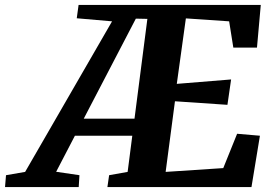

<svg xmlns="http://www.w3.org/2000/svg" viewBox="-118 -763 1116 783"><path d="M-97.5 0 -93.5 -48.5 -15.5 -62 339 -676 195 -688.5 202.5 -743H945.5L930 -569H833.5L816.5 -676L640 -688L603 -421L824.5 -439L809.5 -335.5L595.5 -350L557.5 -62L792.5 -77.5L849 -217.5L942 -209.5L907.5 0H320L327 -48.5L402.5 -62L421.5 -209.5H187.5L111 -62.5L206 -48.5L203 0ZM223.5 -279H430.5L483 -686L436 -687Z"/></svg>

Font: Merriweather 20pt ExtraBold
Style: Italic
Weight: 800
Italic angle: -7.8°
Version: Version 2.101